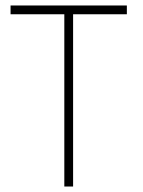

<svg xmlns="http://www.w3.org/2000/svg" viewBox="-20 -680 521 700"><path d="M214.5 -628H18.5V-660H442.5V-628H246.5V0H214.5Z"/></svg>

Font: League Spartan Thin Thin
Style: Regular
Weight: 250
Version: Version 2.002